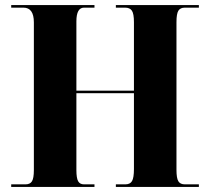

<svg xmlns="http://www.w3.org/2000/svg" viewBox="-20 -734 824 754"><path d="M24 0H351V-10H310Q294 -10 287 -22Q280 -34 280 -66V-368H506V-70Q506 -36 498.5 -23Q491 -10 472 -10H435V0H761V-10H706Q688 -10 680.5 -22Q673 -34 673 -67V-647Q673 -680 680.5 -692Q688 -704 706 -704H761V-714H435V-704H471Q490 -704 498 -692Q506 -680 506 -647V-378H280V-650Q280 -704 310 -704H351V-714H24V-704H72Q113 -704 113 -646V-66Q113 -34 105.5 -22Q98 -10 80 -10H24Z"/></svg>

Font: Noto Serif Display SemiCondensed Extra
Style: Regular
Weight: 800
Width: 4
Designer: Monotype Design Team
Foundry: Monotype Imaging Inc.
Version: Version 1.900